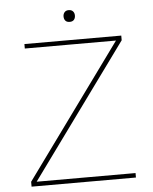

<svg xmlns="http://www.w3.org/2000/svg" viewBox="-57 -895 749 942"><g transform="rotate(-5 317.0 -423.5)"><path d="M60 0V-24L535 -678H86V-700H563V-677L87 -22H574V0ZM289 -818Q289 -830 296 -838.5Q303 -847 317 -847Q330 -847 337.5 -839Q345 -831 345 -818Q345 -805 338 -797Q331 -789 317 -789Q303 -789 296 -797Q289 -805 289 -818Z"/></g></svg>

Font: Mach Thin
Style: Regular
Weight: 250
Version: Version 1.002